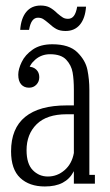

<svg xmlns="http://www.w3.org/2000/svg" viewBox="-20 -664 397 694"><path d="M82 -423Q100 -423 111 -412.5Q122 -402 122 -385Q122 -369 111.5 -358Q101 -347 85 -347Q67 -347 56.5 -359Q46 -371 46 -394Q46 -414 58.5 -440Q71 -466 98.5 -485Q126 -504 169 -504Q230 -504 259.5 -475Q289 -446 296 -411.5Q303 -377 303 -339V-32H323V0H247V-339Q247 -376 242.5 -402Q238 -428 219.5 -448Q201 -468 161 -468Q130 -468 107.5 -448.5Q85 -429 83 -406ZM142 10Q86 10 53 -21Q20 -52 20 -117Q20 -200 71 -241.5Q122 -283 221 -283H257V-251H221Q149 -251 112.5 -215Q76 -179 76 -121Q76 -72 98.5 -49Q121 -26 153 -26Q187 -26 213.5 -49Q240 -72 247 -111H265Q260 -70 246 -43.5Q232 -17 206.5 -3.5Q181 10 142 10ZM217 -552Q197 -552 184 -559Q171 -566 156 -580Q143 -591 135.5 -595.5Q128 -600 117 -600Q105 -600 97 -589.5Q89 -579 85 -556H53Q56 -598 75 -621Q94 -644 127 -644Q147 -644 160.5 -636.5Q174 -629 187 -616Q200 -605 207.5 -600.5Q215 -596 226 -596Q239 -596 247 -606.5Q255 -617 259 -640H291Q288 -598 269 -575Q250 -552 217 -552Z"/></svg>

Font: Margherita Variable
Style: Regular
Weight: 400
Designer: James Puckett
Foundry: Dunwich Type Founders
Version: Version 1.008